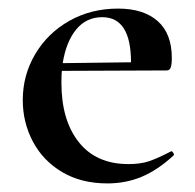

<svg xmlns="http://www.w3.org/2000/svg" viewBox="-20 -415 454 447"><path d="M379 -63Q381 -63 383.5 -59Q386 -55 384 -53Q347 -19 310 -3.5Q273 12 230 12Q169 12 124.5 -14.5Q80 -41 56.5 -85.5Q33 -130 33 -182Q33 -240 62 -289Q91 -338 141.5 -366.5Q192 -395 255 -395Q314 -395 347 -366Q380 -337 380 -280Q380 -265 377.5 -258Q375 -251 368 -251L124 -250Q123 -241 123 -222Q123 -135 163.5 -84Q204 -33 279 -33Q307 -33 326.5 -39.5Q346 -46 377 -62ZM126 -268 285 -270Q285 -375 218 -375Q181 -375 157.5 -346.5Q134 -318 126 -268Z"/></svg>

Font: Cormorant Garamond SemiBold
Style: Regular
Weight: 600
Designer: Christian Thalmann (Catharsis Fonts)
Version: Version 3.000